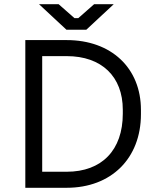

<svg xmlns="http://www.w3.org/2000/svg" viewBox="-20 -890 733 910"><path d="M295 -749H389L519 -870H426L351 -804H333L258 -870H165ZM100 0H296C507 0 648 -139 648 -349V-369C648 -568 507 -700 296 -700H100ZM180 -76V-624H296C462 -624 562 -527 562 -370V-351C562 -179 463 -76 296 -76Z"/></svg>

Font: Fixel Text Regular
Style: Regular
Weight: 400
Width: 4
Designer: AlfaBravo + MacPaw
Foundry: Kyrylo Tkachov, Marchela Mozhyna, Serhii Makarenko, Maria Weinstein, Zakhar Kryvoshyya
Version: Version 1.211